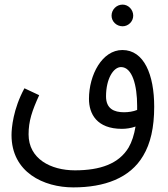

<svg xmlns="http://www.w3.org/2000/svg" viewBox="-20 -625 727 833"><path d="M512 -511C537 -511 558 -532 558 -557C558 -583 537 -605 512 -605C485 -605 464 -583 464 -557C464 -532 485 -511 512 -511ZM298 188C433 188 544 148 601 51C633 -2 649 -72 649 -162C649 -301 605 -408 511 -408C423 -408 366 -300 366 -196C366 -131 400 -66 509 -66C527 -66 549 -69 568 -76C562 -40 552 -9 538 15C496 85 416 114 305 114C200 114 104 64 104 -42C104 -100 119 -144 150 -212L86 -242C37 -152 30 -69 30 -39C30 123 170 188 298 188ZM440 -207C440 -283 472 -334 505 -334C554 -334 575 -254 575 -166C575 -160 575 -154 575 -148C558 -141 537 -138 518 -138C475 -138 440 -153 440 -207Z"/></svg>

Font: Noto Sans Arabic ExtCond
Style: Regular
Weight: 400
Width: 2
Designer: Monotype Design Team, Nadine Chahine, Nizar Qandah and Khaled Hosny
Foundry: Monotype Imaging Inc.
Version: Version 2.012